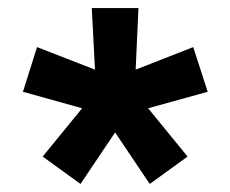

<svg xmlns="http://www.w3.org/2000/svg" viewBox="-20 -787 572 477"><path d="M208 -767H324L317 -614L460 -670L496 -559L348 -518L446 -398L352 -330L266 -458L180 -330L86 -398L184 -518L37 -559L72 -670L216 -614Z"/></svg>

Font: Unbounded SemiBold
Style: Regular
Weight: 600
Designer: Luke Prowse, Jean-Baptiste Morizot, Fátima Lázaro, Florian Runge
Foundry: NaN
Version: Version 1.700